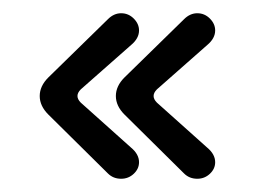

<svg xmlns="http://www.w3.org/2000/svg" viewBox="-20 -285 390 290"><path d="M40 -140Q40 -155 53 -168L143 -256Q152 -265 163 -265Q174 -265 182 -257Q190 -249 190 -239Q190 -227 178 -217L102 -150Q97 -145 97 -140Q97 -135 102 -130L178 -62Q190 -52 190 -40Q190 -30 182 -22.5Q174 -15 163 -15Q151 -15 143 -23L53 -112Q40 -125 40 -140ZM155 -140Q155 -155 168 -168L258 -256Q267 -265 278 -265Q289 -265 297 -257Q305 -249 305 -239Q305 -227 293 -217L217 -150Q212 -145 212 -140Q212 -135 217 -130L293 -62Q305 -52 305 -40Q305 -30 297 -22.5Q289 -15 278 -15Q266 -15 258 -23L168 -112Q155 -125 155 -140Z"/></svg>

Font: Dongle
Style: Bold
Weight: 700
Designer: Yanghee Ryu
Foundry: Yanghee Ryu
Version: Version 2.000